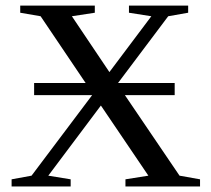

<svg xmlns="http://www.w3.org/2000/svg" viewBox="-20 -675 762 695"><path d="M612.3 -374.5V-330.6H432.1L629.9 -39.1L704.1 -25.9V0H434.1V-25.9L517.1 -39.1L345.2 -293L154.8 -39.1L235.8 -25.9V0H22V-25.9L94.2 -39.1L313.5 -330.6H103.5V-374.5H290L127 -616.2L53.2 -628.9V-654.8H323.2V-628.9L240.2 -616.2L376 -414.1L527.8 -616.2L446.8 -628.9V-654.8H661.1V-628.9L588.9 -616.2L407.2 -374.5Z"/></svg>

Font: Liberation Serif
Style: Regular
Weight: 400
Designer: Steve Matteson
Foundry: Ascender Corporation
Version: Version 2.1.5